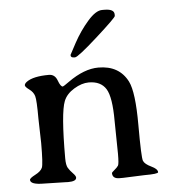

<svg xmlns="http://www.w3.org/2000/svg" viewBox="-51 -751 710 784"><g transform="rotate(-5 304.5 -359.0)"><path d="M445.8 -681.2V-674.8Q445.8 -668 363.8 -594.2Q281.7 -520.5 269.5 -520.5H266.6Q252 -520.5 252 -529.8V-532.2Q252 -533.2 277.6 -580.1Q303.2 -627 336.7 -665.3Q370.1 -703.6 396 -703.6H405.3Q445.8 -703.6 445.8 -681.2ZM315.9 -413.6Q287.1 -413.6 255.4 -394.3Q223.6 -375 212.4 -346.7Q193.4 -299.3 193.4 -113.3Q193.4 -85 200.7 -73.2Q208 -61.5 219.5 -49.8Q231 -38.1 231 -31.2Q231 -15.6 196.8 -15.6L183.6 -16.1L98.6 -18.1Q42.5 -18.1 42.5 -38.1Q42.5 -44.9 65.7 -56.9Q88.9 -68.8 95 -83.3Q101.1 -97.7 101.1 -184.1L98.6 -283.7Q98.6 -359.9 93.5 -377Q88.4 -394 71.8 -406Q55.2 -418 55.2 -424.6Q55.2 -431.2 64.9 -438.5Q92.3 -458.5 156.7 -458.5Q181.2 -458.5 190.7 -432.4Q200.2 -406.2 209.5 -406.2Q211.9 -406.2 235.8 -423.3Q302.2 -470.7 360.4 -470.7Q445.8 -470.7 480.5 -402.3Q502.9 -357.4 502.9 -223.4Q502.9 -89.4 508.8 -75.4Q514.6 -61.5 540.5 -49.3Q566.4 -37.1 566.4 -23.9Q566.4 -16.6 508.8 -16.6L421.9 -13.2H407.2Q378.4 -13.2 378.4 -36.6Q378.4 -39.1 389.9 -48.6Q401.4 -58.1 405.5 -64.9Q409.7 -71.8 409.7 -112.8L407.7 -247.1Q407.7 -345.7 386.5 -379.6Q365.2 -413.6 315.9 -413.6Z"/></g></svg>

Font: Averia Serif Libre Light
Style: Regular
Weight: 300
Version: Version 1.002